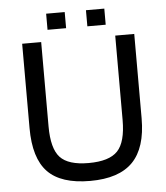

<svg xmlns="http://www.w3.org/2000/svg" viewBox="-54 -799 740 855"><g transform="rotate(-5 316.5 -371.5)"><path d="M482 -250V-627H567V-250Q567 -118 505.5 -55Q444 8 315 8Q185 8 125.5 -53.5Q66 -115 66 -250V-627H151V-250Q151 -151 187.5 -111.5Q224 -72 315 -72Q407 -72 444.5 -111.5Q482 -151 482 -250ZM444 -751V-679H362V-751ZM267 -751V-679H184V-751Z"/></g></svg>

Font: Blinker
Style: Regular
Weight: 400
Designer: Juergen Huber
Foundry: supertype
Version: Version 1.017;hotconv 1.0.117;makeotfexe 2.5.65602